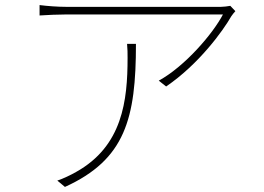

<svg xmlns="http://www.w3.org/2000/svg" viewBox="-20 -719 1040 757"><path d="M908 -675 888 -696C878 -694 861 -692 851 -692H241C208 -692 167 -695 136 -699V-658C167 -660 208 -662 241 -662H859C820 -587 710 -458 606 -401L635 -378C764 -466 859 -597 892 -655C897 -663 903 -669 908 -675ZM516 -546H481C483 -526 483 -508 483 -491C483 -322 463 -143 280 -41C261 -30 228 -14 206 -7L236 18C474 -90 516 -252 516 -546Z"/></svg>

Font: Source Han Sans JP ExtraLight
Style: Regular
Weight: 250
Designer: Ryoko NISHIZUKA 西塚涼子 (kana, bopomofo & ideographs); Paul D. Hunt (Latin, Greek & Cyrillic); Sandoll Communications 산돌커뮤니
Foundry: Adobe
Version: Version 2.001;hotconv 1.0.107;makeotfexe 2.5.65593